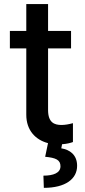

<svg xmlns="http://www.w3.org/2000/svg" viewBox="-20 -696 412 935"><path d="M326 -545.5H214.1V-676.1H108V-545.5H28.1V-460.2H108V-138.1C107.6 -60.7 153.8 -14.6 213.8 1.1L199.9 67.5C252.1 72.4 274.9 82.7 274.5 114.3C274.1 146 240.4 159.4 191.4 159.4L193.5 218.8C298.7 218.8 355.8 175.4 355.5 111.2C355.5 57.5 319.2 32.7 278.4 26.3L282.3 6.4C307.5 4.6 324.6 -0.4 335.2 -4.3V-96.2C316.1 -90.9 296.5 -87.4 279.5 -87.4C245 -87.4 214.1 -98.7 214.1 -160.2V-460.2H326Z"/></svg>

Font: Magic Ui Pro Medium
Style: Regular
Weight: 500
Designer: Stefan Endress, Andreas Faust
Version: Version 1.000;FEAKit 1.0